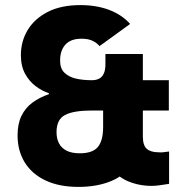

<svg xmlns="http://www.w3.org/2000/svg" viewBox="-20 -727 725 754"><path d="M371 -546Q360 -559 343 -567Q326 -575 300 -575Q258 -575 237 -552Q216 -529 216 -489Q216 -458 233 -441.5Q250 -425 277.5 -418.5Q305 -412 341 -412H600V-293H341Q269 -293 235.5 -275.5Q202 -258 202 -208Q202 -182 212 -163.5Q222 -145 242 -135Q262 -125 293 -125Q344 -125 364.5 -150Q385 -175 385 -229V-379H536V-229Q536 -144 505 -92Q474 -40 418 -16.5Q362 7 288 7Q212 7 158.5 -18.5Q105 -44 77 -89.5Q49 -135 49 -195Q49 -241 64.5 -272.5Q80 -304 108 -324.5Q136 -345 172 -357V-361Q147 -369 121.5 -387.5Q96 -406 79 -436.5Q62 -467 62 -510Q62 -565 89 -609.5Q116 -654 168 -680.5Q220 -707 296 -707Q359 -707 409 -688Q459 -669 491 -633ZM491 -633 371 -546ZM341 -412Q357 -412 369 -418Q381 -424 387.5 -438Q394 -452 394 -474V-515H541V-412H643V-293H541V-191Q541 -156 556.5 -142.5Q572 -129 602 -129Q609 -128 620 -129Q631 -130 644 -132V-5Q625 -2 607.5 0.5Q590 3 575 3Q526 3 482 -15.5Q438 -34 411.5 -76.5Q385 -119 385 -191V-294H313V-412Z"/></svg>

Font: Albert Sans ExtraBold
Style: Regular
Weight: 800
Designer: Andreas Rasmussen
Foundry: a.Foundry
Version: Version 1.025